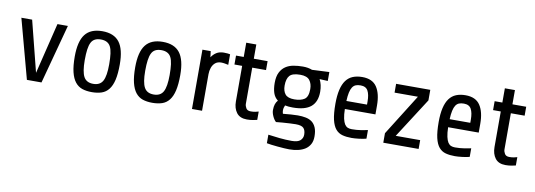

<svg xmlns="http://www.w3.org/2000/svg" viewBox="-61 -1012 4441 1594"><g transform="rotate(10 2160.0 -215.0)"><path d="M338.9 -500H426.8L292.5 0H169.4L34.7 -500H125.5L233.9 -70.8Z M906.7 -259.8Q906.7 -181.2 894.8 -129.6Q882.8 -78.1 858.9 -47.9Q835 -17.1 799.3 -5.1Q763.7 6.8 716.8 6.8Q670.9 6.8 635.7 -5.1Q600.6 -17.1 576.2 -47.9Q552.2 -78.1 539.6 -129.6Q526.9 -181.2 526.9 -259.8Q526.9 -388.2 572.8 -447.5Q618.7 -506.8 716.8 -506.8Q814.9 -506.8 860.8 -447.5Q906.7 -388.2 906.7 -259.8ZM819.8 -245.1Q819.8 -297.9 814.9 -335Q810.1 -372.1 798.3 -394.5Q775.9 -437 716.8 -437Q657.2 -437 635.7 -394.5Q624 -372.1 618.9 -335Q613.8 -297.9 613.8 -245.1Q613.8 -147 636.7 -105Q659.7 -63 716.8 -63Q773.9 -63 796.9 -105Q819.8 -147 819.8 -245.1Z M1416.5 -259.8Q1416.5 -181.2 1404.5 -129.6Q1392.6 -78.1 1368.7 -47.9Q1344.7 -17.1 1309.1 -5.1Q1273.4 6.8 1226.6 6.8Q1180.7 6.8 1145.5 -5.1Q1110.4 -17.1 1085.9 -47.9Q1062 -78.1 1049.3 -129.6Q1036.6 -181.2 1036.6 -259.8Q1036.6 -388.2 1082.5 -447.5Q1128.4 -506.8 1226.6 -506.8Q1324.7 -506.8 1370.6 -447.5Q1416.5 -388.2 1416.5 -259.8ZM1329.6 -245.1Q1329.6 -297.9 1324.7 -335Q1319.8 -372.1 1308.1 -394.5Q1285.6 -437 1226.6 -437Q1167 -437 1145.5 -394.5Q1133.8 -372.1 1128.7 -335Q1123.5 -297.9 1123.5 -245.1Q1123.5 -147 1146.5 -105Q1169.4 -63 1226.6 -63Q1283.7 -63 1306.6 -105Q1329.6 -147 1329.6 -245.1Z M1646 -308.1V0H1561V-500H1630.9L1637.2 -449.2Q1653.8 -475.1 1679 -491Q1704.1 -506.8 1741.2 -506.8Q1759.3 -506.8 1772.2 -505.4Q1785.2 -503.9 1793.9 -502V-413.1Q1781.2 -416 1764.6 -418.9Q1748 -421.9 1733.9 -421.9Q1702.6 -421.9 1683.3 -405.5Q1664.1 -389.2 1655 -363Q1646 -336.9 1646 -308.1Z M2110.4 -500V-424.8H1994.1V-120.1Q1994.1 -102.1 2005.1 -83.5Q2016.1 -64.9 2044.4 -64.9Q2067.4 -64.9 2083.3 -68.4Q2099.1 -71.8 2110.4 -75.2V-4.9Q2100.1 -2 2075.7 2.4Q2051.3 6.8 2024.4 6.8Q1965.3 6.8 1937.3 -30.3Q1909.2 -67.4 1909.2 -125V-424.8H1844.2V-500H1909.2V-620.1H1994.1V-500Z M2584.5 -325.2Q2584.5 -240.2 2535.2 -198.7Q2485.8 -157.2 2382.8 -157.2Q2345.7 -157.2 2316.9 -163.1Q2306.6 -141.1 2306.6 -120.1Q2306.6 -106.4 2311.5 -91.8Q2345.7 -95.2 2378.7 -97.7Q2411.6 -100.1 2436.5 -100.1Q2472.7 -100.1 2503.2 -94Q2533.7 -87.9 2555.7 -71.8Q2577.6 -55.2 2590.1 -26.1Q2602.5 2.9 2602.5 48.8Q2602.5 86.9 2588.1 113.5Q2573.7 140.1 2548.3 157.2Q2522.9 173.8 2488.3 181.9Q2453.6 189.9 2413.6 189.9Q2396.5 189.9 2370.1 188.2Q2343.8 186.5 2314.9 183.8Q2286.1 181.2 2261.5 178Q2236.8 174.8 2222.7 171.9V100.1Q2265.6 106.4 2319.1 111.8Q2372.6 117.2 2421.9 117.2Q2472.7 117.2 2494.1 97.7Q2515.6 78.1 2515.6 48.8Q2515.6 11.2 2498 -6.8Q2480.5 -24.9 2431.6 -24.9Q2414.6 -24.9 2382.3 -23.2Q2350.1 -21.5 2317.6 -19Q2285.2 -16.6 2266.6 -14.2Q2249.5 -29.8 2237.1 -57.4Q2224.6 -85 2224.6 -107.9Q2224.6 -138.2 2231.7 -158.2Q2238.8 -178.2 2251.5 -191.9Q2222.7 -213.9 2211.2 -249Q2199.7 -284.2 2199.7 -333Q2199.7 -387.2 2216.8 -421.1Q2233.9 -455.1 2262.2 -474.1Q2290.5 -493.2 2328.1 -500Q2365.7 -506.8 2407.7 -506.8Q2452.1 -506.8 2485.8 -493.2L2630.9 -500V-424.8L2561.5 -428.2Q2584.5 -384.8 2584.5 -325.2ZM2499.5 -333Q2499.5 -377.9 2477.1 -407Q2454.6 -436 2397.9 -436Q2332.5 -436 2308.6 -409.4Q2284.7 -382.8 2284.7 -325.2Q2284.7 -279.3 2306.4 -252.7Q2328.1 -226.1 2382.8 -226.1Q2438 -226.1 2468.8 -247.1Q2499.5 -268.1 2499.5 -333Z M3068.8 -294.9V-220.2H2811Q2812 -170.9 2818.8 -140.6Q2825.7 -110.4 2836.4 -93.3Q2847.7 -76.7 2862.3 -70.8Q2877 -64.9 2896 -64.9Q2938 -64.9 2972.4 -70.6Q3006.8 -76.2 3030.3 -81.1V-8.8Q3005.9 -2 2969.5 2.4Q2933.1 6.8 2906.2 6.8Q2863.3 6.8 2829.6 -2.2Q2795.9 -11.2 2772.9 -38.1Q2750 -64.9 2738 -115.5Q2726.1 -166 2726.1 -250Q2726.1 -386.2 2772 -448.2Q2794.9 -479 2829.1 -492.9Q2863.3 -506.8 2908.2 -506.8Q2994.1 -506.8 3031.5 -450.4Q3068.8 -394 3068.8 -294.9ZM2906.2 -436Q2881.8 -436 2865.2 -429.2Q2848.6 -422.4 2837.4 -405.3Q2815.4 -372.1 2812 -288.1H2985.8V-314.9Q2985.8 -372.1 2968.5 -404.1Q2951.2 -436 2906.2 -436Z M3481.9 -500V-411.1L3265.6 -74.2H3471.7V0H3173.8V-80.1L3390.6 -425.8H3193.8V-500Z M3939.5 -294.9V-220.2H3681.6Q3682.6 -170.9 3689.5 -140.6Q3696.3 -110.4 3707 -93.3Q3718.3 -76.7 3732.9 -70.8Q3747.6 -64.9 3766.6 -64.9Q3808.6 -64.9 3843 -70.6Q3877.4 -76.2 3900.9 -81.1V-8.8Q3876.5 -2 3840.1 2.4Q3803.7 6.8 3776.9 6.8Q3733.9 6.8 3700.2 -2.2Q3666.5 -11.2 3643.6 -38.1Q3620.6 -64.9 3608.6 -115.5Q3596.7 -166 3596.7 -250Q3596.7 -386.2 3642.6 -448.2Q3665.5 -479 3699.7 -492.9Q3733.9 -506.8 3778.8 -506.8Q3864.7 -506.8 3902.1 -450.4Q3939.5 -394 3939.5 -294.9ZM3776.9 -436Q3752.4 -436 3735.8 -429.2Q3719.2 -422.4 3708 -405.3Q3686 -372.1 3682.6 -288.1H3856.4V-314.9Q3856.4 -372.1 3839.1 -404.1Q3821.8 -436 3776.9 -436Z M4290.5 -500V-424.8H4174.3V-120.1Q4174.3 -102.1 4185.3 -83.5Q4196.3 -64.9 4224.6 -64.9Q4247.6 -64.9 4263.4 -68.4Q4279.3 -71.8 4290.5 -75.2V-4.9Q4280.3 -2 4255.9 2.4Q4231.4 6.8 4204.6 6.8Q4145.5 6.8 4117.4 -30.3Q4089.4 -67.4 4089.4 -125V-424.8H4024.4V-500H4089.4V-620.1H4174.3V-500Z"/></g></svg>

Font: Moulpali
Style: Regular
Weight: 400
Designer: Danh Hong
Version: Version 8.002; ttfautohint (v1.8.3)